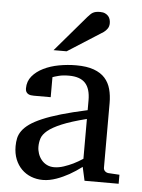

<svg xmlns="http://www.w3.org/2000/svg" viewBox="-53 -775 615 830"><g transform="rotate(5 254.5 -360.5)"><path d="M331.1 -267.1Q263.7 -250 224.1 -233.4Q184.6 -216.8 164.3 -200Q144 -183.1 138.4 -165.8Q132.8 -148.4 132.8 -129.9Q132.8 -114.3 137.9 -99.4Q143.1 -84.5 152.6 -72.8Q162.1 -61 176 -54Q189.9 -46.9 208 -46.9Q228 -46.9 249.8 -54.2Q271.5 -61.5 289.6 -70.3Q310.5 -80.6 331.1 -94.2ZM344.2 0 331.1 -59.1Q304.7 -39.1 276.9 -23.4Q264.6 -16.6 251 -10.3Q237.3 -3.9 222.9 1.2Q208.5 6.3 193.6 9.3Q178.7 12.2 164.1 12.2Q136.7 12.2 113 2.9Q89.4 -6.3 71.8 -23.9Q54.2 -41.5 44.2 -66.4Q34.2 -91.3 34.2 -123Q34.2 -141.6 37.8 -158.2Q41.5 -174.8 52.7 -190.4Q64 -206.1 84.2 -220.5Q104.5 -234.9 137.5 -249Q170.4 -263.2 218 -277.1Q265.6 -291 331.1 -305.2V-348.1Q331.1 -398.4 308.6 -422.6Q286.1 -446.8 237.8 -446.8Q211.4 -446.8 192.9 -441.9Q174.3 -437 167 -434.1V-347.2H94.2Q87.4 -347.2 80.8 -348.1Q74.2 -349.1 68.8 -352.3Q63.5 -355.5 60.3 -361.1Q57.1 -366.7 57.1 -376Q57.1 -406.7 75.7 -429Q94.2 -451.2 124 -465.8Q153.8 -480.5 190.9 -487.3Q228 -494.1 265.1 -494.1Q311.5 -494.1 342 -482.9Q372.6 -471.7 390.4 -451.7Q408.2 -431.6 415.5 -404.3Q422.9 -377 422.9 -344.2V-64Q422.9 -54.7 429 -48.8Q435.1 -43 443.8 -42L492.2 -39.1V0ZM393.6 -688Q393.6 -674.3 387 -664.6Q380.4 -654.8 370.6 -647.9L218.3 -550.8H161.6L294.4 -706.1Q300.3 -712.4 305.2 -717.5Q310.1 -722.7 315.9 -726.1Q321.8 -729.5 329.3 -731.2Q336.9 -732.9 347.7 -732.9Q360.8 -732.9 369.6 -728.8Q378.4 -724.6 383.8 -718.3Q389.2 -711.9 391.4 -703.9Q393.6 -695.8 393.6 -688Z"/></g></svg>

Font: BabelStone Ogham Pictish
Style: Bold
Weight: 700
Designer: Andrew West
Foundry: BabelStone
Version: Version 1.02 March 14, 2022